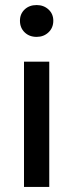

<svg xmlns="http://www.w3.org/2000/svg" viewBox="-20 -740 289 760"><path d="M75 0V-496H175V0ZM125 -594Q96 -594 77.5 -612Q59 -630 59 -658Q59 -685 77.5 -702.5Q96 -720 125 -720Q153 -720 172 -702.5Q191 -685 191 -658Q191 -630 172 -612Q153 -594 125 -594Z"/></svg>

Font: DM Sans 24pt Medium
Style: Regular
Weight: 500
Designer: Colophon Foundry, Jonny Pinhorn
Foundry: Colophon Foundry
Version: Version 4.004;gftools[0.9.30]